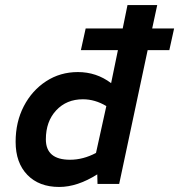

<svg xmlns="http://www.w3.org/2000/svg" viewBox="-20 -730 711 762"><path d="M215 12Q135 12 88.5 -36Q42 -84 42 -167Q42 -246 74.5 -308.5Q107 -371 163 -407.5Q219 -444 289 -444Q363 -444 421 -400L448 -531H301L320 -617H467L486 -710H604L584 -617H671L652 -531H566L453 0H367L366 -38Q287 12 215 12ZM258 -96Q310 -96 361 -123L402 -309Q357 -336 309 -336Q244 -336 203 -292Q162 -248 162 -177Q162 -96 258 -96Z"/></svg>

Font: Sometype Mono
Style: Bold Italic
Weight: 700
Italic angle: -12°
Monospace: yes
Designer: Ryoichi Tsunekawa
Foundry: Dharma Type
Version: Version 1.000; ttfautohint (v1.8.3)